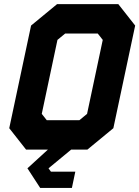

<svg xmlns="http://www.w3.org/2000/svg" viewBox="-20 -720 670 924"><path d="M205 -141.5H362L399 -172L474.5 -528L450.5 -558.5H293.5L256.5 -528L181 -172ZM157.5 -71H381L462 -138L552.5 -562.5L499.5 -629.5H276L195 -562.5L104.5 -138ZM157.5 -71 104.5 -138 195 -562.5 276 -629.5H499.5L552.5 -562.5L462 -138L381 -71ZM346.5 -71 162 90 197.5 145H301.5H197.5L162 90L346.5 -71ZM549.5 -700 630.5 -597 525.5 -103 400.5 0H322.5L213.5 90L225 106H342.5L326 184.5H173.5L112 90L210.5 0H105.5L24.5 -103L129.5 -597L254.5 -700Z"/></svg>

Font: Tourney Black
Style: Italic
Weight: 900
Italic angle: -12°
Version: Version 1.015